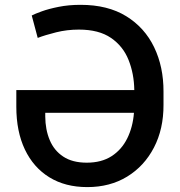

<svg xmlns="http://www.w3.org/2000/svg" viewBox="-20 -757 737 787"><path d="M310.4 -737.2Q421.9 -737.2 497.5 -690.5Q573.2 -643.8 611.9 -563.2Q650.6 -482.6 650.2 -381V-327.8Q650.6 -228.3 611 -152.2Q571.4 -76 501.1 -33Q430.8 9.9 337.7 9.9Q247.5 9.9 182.4 -30.2Q117.2 -70.3 82 -144.2Q46.9 -218 46.9 -319.6V-387.8H530.5Q529.5 -454.9 506.9 -511.4Q484.4 -567.8 434.8 -601.7Q385.3 -635.7 303.3 -635.7Q254.6 -635.7 209.9 -624.5Q165.1 -613.3 134.6 -601.6L110.1 -693.5Q122.9 -700.3 151.5 -710.6Q180 -720.9 220.7 -729Q261.4 -737.2 310.4 -737.2ZM529.1 -294.7H165.5V-279.5Q165.8 -225.9 183.8 -182.9Q201.7 -139.9 239.3 -115.1Q277 -90.2 335.6 -90.2Q396 -90.2 437.3 -116.8Q478.7 -143.5 501.6 -189.8Q524.5 -236.2 529.1 -294.7Z"/></svg>

Font: Inter Zeller Medium
Style: Regular
Weight: 500
Designer: Rasmus Andersson; Joe Bland
Foundry: zeller
Version: Version 3.015;git-dec3a8cb1